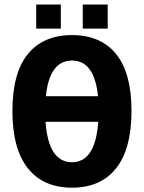

<svg xmlns="http://www.w3.org/2000/svg" viewBox="-20 -825 640 854"><path d="M348.1 -697.8V-804.7H459V-697.8ZM141.1 -697.8V-804.7H250.5V-697.8ZM564.9 -331.5Q564.9 -163.1 496.6 -76.7Q428.2 9.8 300.3 9.8Q172.4 9.8 103.8 -76.7Q35.2 -163.1 35.2 -331.5Q35.2 -500 103.8 -584.5Q172.4 -668.9 300.3 -668.9Q428.2 -668.9 496.6 -584.5Q564.9 -500 564.9 -331.5ZM300.3 -103.5Q404.3 -103.5 417 -283.2H182.6Q195.3 -103.5 300.3 -103.5ZM300.3 -555.7Q200.2 -555.7 184.1 -397H416Q399.9 -555.7 300.3 -555.7Z"/></svg>

Font: Cousine
Style: Bold
Weight: 700
Monospace: yes
Designer: Steve Matteson
Foundry: Ascender Corporation
Version: Version 1.20